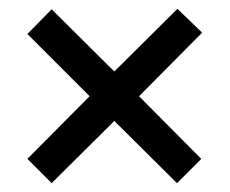

<svg xmlns="http://www.w3.org/2000/svg" viewBox="-20 -637 520 435"><path d="M382 -617 239 -475 97 -616 42 -560 183 -419 42 -277 97 -222 239 -363 381 -222 436 -277 295 -419 438 -563Z"/></svg>

Font: Noto Sans Malayalam UI Condensed Medium
Style: Regular
Weight: 500
Width: 3
Designer: Jelle Bosma - Monotype Design Team
Foundry: Monotype Imaging Inc.
Version: Version 2.104